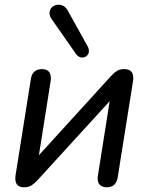

<svg xmlns="http://www.w3.org/2000/svg" viewBox="-20 -787 630 814"><path d="M45 -30Q45 -40 46 -44L111 -453Q118 -494 158 -494Q180 -494 189 -481Q198 -468 195 -445L145 -129L452 -466Q464 -479 476 -486.5Q488 -494 507 -494Q545 -494 545 -457Q545 -448 544 -443L479 -35Q472 7 433 7Q414 7 404 -2.5Q394 -12 394 -30Q394 -38 395 -42L445 -358L138 -22Q126 -9 113.5 -1Q101 7 82 7Q45 7 45 -30ZM190 -732Q190 -747 201 -757Q212 -767 228 -767Q255 -767 269 -739L353 -588Q357 -580 357 -571Q357 -559 348.5 -551Q340 -543 329 -543Q312 -543 301 -560L199 -706Q190 -718 190 -732Z"/></svg>

Font: SN Pro
Style: Italic
Weight: 400
Italic angle: -9°
Designer: Tobias Whetton
Foundry: Supernotes
Version: Version 1.003